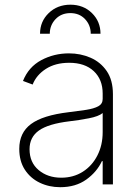

<svg xmlns="http://www.w3.org/2000/svg" viewBox="-20 -779 589 811"><path d="M234.4 11.7Q187.5 11.7 148.1 -7.1Q108.7 -25.9 85 -62.1Q61.4 -98.4 61.4 -150.2Q61.4 -218.4 111 -255.1Q160.5 -291.9 269.5 -305Q311.1 -310 343.8 -315Q376.4 -320 395.1 -330.1Q413.7 -340.2 413.7 -361.2V-383.9Q413.7 -443.2 376.1 -478.5Q338.4 -513.8 272.4 -513.8Q214.1 -513.8 174 -488.1Q133.9 -462.4 117.9 -421.9L77.1 -437.1Q100.5 -496.1 154.3 -524.9Q208.1 -553.6 271.3 -553.6Q320 -553.6 362.2 -535.3Q404.5 -517 430.8 -478.9Q457 -440.7 457 -381V0H413.7V-98.4H410.5Q389.2 -52.6 344.3 -20.4Q299.4 11.7 234.4 11.7ZM238.6 -28.4Q289.8 -28.4 329.4 -53.4Q369 -78.5 391.3 -122.2Q413.7 -165.8 413.7 -221.2V-301.5Q396.7 -287.3 355.3 -279.3Q313.9 -271.3 273.8 -266.7Q184.3 -256 144.5 -227.8Q104.8 -199.6 104.8 -148.8Q104.8 -93 143.1 -60.7Q181.5 -28.4 238.6 -28.4ZM149.1 -636.4Q149.1 -688.2 185.5 -723.5Q221.9 -758.9 277 -759.2Q332.4 -759.2 368.4 -723.7Q404.5 -688.2 404.5 -636.4H363.3Q363.3 -672.6 339.3 -698.2Q315.3 -723.7 277 -723.7Q238.3 -723.4 214.3 -697.8Q190.3 -672.2 190.3 -636.4Z"/></svg>

Font: Inter Extra Light BETA
Style: Regular
Weight: 200
Designer: Rasmus Andersson
Foundry: rsms
Version: Version 3.011;git-f93a4a705